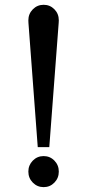

<svg xmlns="http://www.w3.org/2000/svg" viewBox="-20 -767 362 797"><path d="M205.8 -9Q187.5 9.8 161.1 9.8Q134.8 9.8 116.2 -9Q97.7 -27.8 97.7 -54.7Q97.7 -81.5 116.2 -100.3Q134.8 -119.1 161.1 -119.1Q187.5 -119.1 205.8 -100.3Q224.1 -81.5 224.1 -54.7Q224.1 -27.8 205.8 -9ZM224.1 -682.6 223.6 -671.9 184.6 -156.2H136.7L98.1 -671.9Q97.7 -678.2 97.7 -682.6Q97.7 -709.5 116.2 -728.3Q134.8 -747.1 161.1 -747.1Q187.5 -747.1 205.8 -728.5Q224.1 -710 224.1 -682.6Z"/></svg>

Font: Modern Antiqua
Style: Book
Weight: 400
Designer: Wojciech Kalinowski "wmk69" (wmk69@o2.pl)
Foundry: Wojciech Kalinowski "wmk69" (wmk69@o2.pl)
Version: Version 3.1.0; 2021-05-28